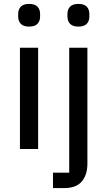

<svg xmlns="http://www.w3.org/2000/svg" viewBox="-20 -762 549 982"><path d="M129 -626Q100 -626 86.5 -640Q73 -654 73 -677V-691Q73 -714 86.5 -728Q100 -742 129 -742Q158 -742 171.5 -728Q185 -714 185 -691V-677Q185 -654 171.5 -640Q158 -626 129 -626ZM82 -518H175V0H82ZM334 -518H427V75Q427 132 398.5 166Q370 200 308 200H251V121H334ZM381 -626Q352 -626 338.5 -640Q325 -654 325 -677V-691Q325 -714 338.5 -728Q352 -742 381 -742Q410 -742 423.5 -728Q437 -714 437 -691V-677Q437 -654 423.5 -640Q410 -626 381 -626Z"/></svg>

Font: IBM Plex Sans Text
Style: Regular
Weight: 450
Designer: Mike Abbink, Paul van der Laan, Pieter van Rosmalen
Foundry: Bold Monday
Version: Version 3.005